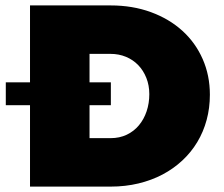

<svg xmlns="http://www.w3.org/2000/svg" viewBox="-20 -692 830 712"><path d="M1.5 -301.8V-386.7H91.3V-671.9H390.1Q471.7 -671.9 539.6 -647Q607.4 -622.1 656 -578.1Q704.6 -534.2 731.4 -473.4Q758.3 -412.6 758.3 -340.8Q758.3 -291.5 746.3 -247.3Q734.4 -203.1 711.7 -165.3Q689 -127.4 656.2 -96.9Q623.5 -66.4 582.8 -44.9Q542 -23.4 493.4 -11.7Q444.8 0 390.1 0H91.3V-301.8ZM390.1 -179.7Q423.3 -179.7 450 -192.4Q476.6 -205.1 495.1 -227.3Q513.7 -249.5 523.7 -279.3Q533.7 -309.1 533.7 -342.8Q533.7 -375.5 522.7 -403.1Q511.7 -430.7 492.7 -450.4Q473.6 -470.2 447.3 -481.2Q420.9 -492.2 390.1 -492.2H312V-386.7H391.1V-301.8H312V-179.7Z"/></svg>

Font: Paytone One
Style: Regular
Weight: 400
Designer: vernon adams
Foundry: vernon adams
Version: 1.000